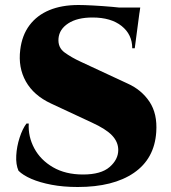

<svg xmlns="http://www.w3.org/2000/svg" viewBox="-20 -734 685 768"><path d="M294 -714Q316 -714 353 -712Q390 -710 430 -706.5Q470 -703 500 -699.5Q530 -696 539 -692L519 -541H509Q509 -596 466.5 -630Q424 -664 350 -664Q289 -664 253 -640.5Q217 -617 214 -580Q211 -544 238.5 -524Q266 -504 303 -487L490 -400Q546 -375 578 -327Q610 -279 605 -206Q598 -99 515.5 -42.5Q433 14 291 14Q233 14 186 5Q139 -4 105.5 -18.5Q72 -33 54 -51Q43 -76 45 -112Q47 -148 58.5 -183.5Q70 -219 86 -240H95Q92 -188 117 -141Q142 -94 192 -65Q242 -36 312 -36Q384 -36 418.5 -66Q453 -96 453 -134Q453 -166 428.5 -192Q404 -218 347 -244L184 -320Q115 -352 83.5 -408Q52 -464 61 -535Q68 -593 98 -633Q128 -673 177.5 -693.5Q227 -714 294 -714ZM541 -704 538 -683H393V-704Z"/></svg>

Font: Cinzel Black
Style: Regular
Weight: 900
Designer: Natanael Gama
Version: Version 2.000